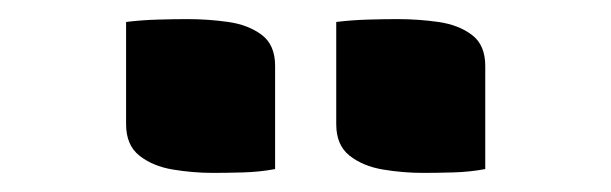

<svg xmlns="http://www.w3.org/2000/svg" viewBox="-20 -790 640 201"><path d="M112 -767Q128 -769 145.5 -769.5Q163 -770 176 -770Q198 -770 219 -767Q240 -764 254 -753.5Q268 -743 268 -721V-613Q252 -610 234.5 -609.5Q217 -609 203 -609Q182 -609 161 -612.5Q140 -616 126 -627Q112 -638 112 -660ZM332 -767Q348 -769 365.5 -769.5Q383 -770 396 -770Q418 -770 439 -767Q460 -764 474 -753.5Q488 -743 488 -721V-613Q472 -610 454.5 -609.5Q437 -609 423 -609Q402 -609 381 -612.5Q360 -616 346 -627Q332 -638 332 -660Z"/></svg>

Font: Recursive Mn Csl St XBd
Style: Regular
Weight: 800
Monospace: yes
Version: Version 1.079;hotconv 1.0.112;makeotfexe 2.5.65598; ttfautoh